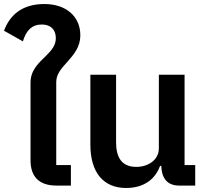

<svg xmlns="http://www.w3.org/2000/svg" viewBox="-59 -924 1026 956"><path d="M222 0H294V-102H221V-516C221 -556 249 -586 279 -619C310 -654 341 -692 341 -748C341 -844 268 -904 162 -904C46 -904 -12 -844 -39 -771L55 -718C71 -772 100 -802 149 -802C191 -802 219 -779 219 -734C219 -697 196 -672 171 -647C136 -612 93 -577 93 -512V-126C93 -46 134 0 222 0Z M569 12C663 12 716 -37 738 -98H744C746 -34 776 0 833 0H913V-102H860V-552H732V-186C732 -125 675 -93 620 -93C546 -93 519 -141 519 -216V-552H391V-204C391 -66 455 12 569 12Z"/></svg>

Font: IBM Plex Thai SemiBold
Style: Regular
Weight: 600
Designer: Mike Abbink, Paul van der Laan, Pieter van Rosmalen, Ben Mitchell, Mark Frömberg
Foundry: Bold Monday
Version: Version 1.0